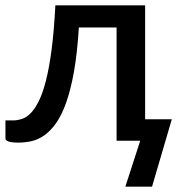

<svg xmlns="http://www.w3.org/2000/svg" viewBox="-20 -530 678 723"><path d="M627 -81 552.5 173H452L508 0H419V-426.5H277Q271 -331 258.8 -261.8Q246.5 -192.5 229.5 -144.5Q212.5 -96.5 191.5 -66.8Q170.5 -37 147 -20.5Q123.5 -4 98.8 1.5Q74 7 49 7Q0.5 7 0.5 -9V-76.5H28.5Q45 -76.5 62.2 -82Q79.5 -87.5 95.5 -103.8Q111.5 -120 126.2 -149.5Q141 -179 153.2 -227.2Q165.5 -275.5 174.5 -344.8Q183.5 -414 188.5 -510H526.5V-81Z"/></svg>

Font: Lato SemiBold
Style: Regular
Weight: 600
Designer: Lukasz Dziedzic with Adam Twardoch and Botio Nikoltchev
Foundry: tyPoland Lukasz Dziedzic
Version: Version 2.015; 2015-08-06; http://www.latofonts.com/